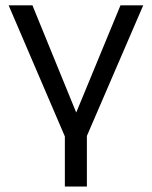

<svg xmlns="http://www.w3.org/2000/svg" viewBox="-20 -506 558 706"><path d="M218.5 180V-4.3L11.8 -486.3H99.3L273.6 -59.6H246.8L423 -486.3H506.6L299.5 -6.2V180Z"/></svg>

Font: Nunito Sans 12pt ExtraLight
Style: Regular
Weight: 200
Designer: Vernon Adams
Foundry: Vernon Adams
Version: Version 3.101;gftools[0.9.27]